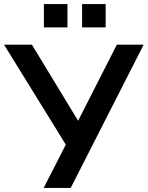

<svg xmlns="http://www.w3.org/2000/svg" viewBox="-34 -925 727 945"><path d="M181 0 301 -235V-195L-14 -705H123L363 -310H340L541 -705H673L314 0ZM370 -790V-905H486V-790ZM182 -790V-905H298V-790Z"/></svg>

Font: NunitoSans3
Style: Bold
Weight: 700
Designer: Vernon Adams
Foundry: Vernon Adams
Version: Version 3.101;gftools[0.9.27]